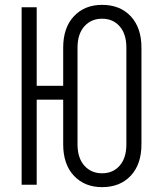

<svg xmlns="http://www.w3.org/2000/svg" viewBox="-20 -760 640 790"><path d="M400 10Q328 10 284 -37Q240 -84 240 -166V-350H131V0H69V-730H131V-407H240V-564Q240 -646 284 -693Q328 -740 400 -740Q474 -740 518 -693Q562 -646 562 -564V-166Q562 -84 518 -37Q474 10 400 10ZM400 -47Q445 -47 472.5 -78.5Q500 -110 500 -166V-564Q500 -620 472.5 -651.5Q445 -683 400 -683Q355 -683 327 -651.5Q299 -620 299 -564V-166Q299 -110 327 -78.5Q355 -47 400 -47Z"/></svg>

Font: JetBrains Mono NL ExtraLight
Style: Regular
Weight: 200
Designer: Philipp Nurullin, Konstantin Bulenkov
Foundry: JetBrains
Version: Version 2.304; ttfautohint (v1.8.4.7-5d5b)